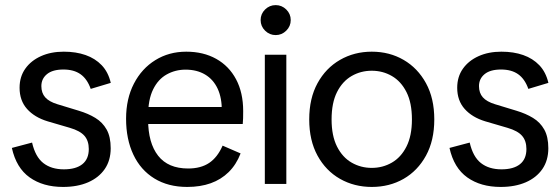

<svg xmlns="http://www.w3.org/2000/svg" viewBox="-20 -727 2215 759"><path d="M229.3 12Q150.2 12 97.3 -25.6Q44.3 -63.2 26.9 -142.2L106.8 -163.4Q119.6 -107.3 151.1 -82.5Q182.7 -57.6 232.5 -57.6Q280 -57.6 305.5 -77.9Q331 -98.3 331 -137.9Q331 -170.3 313.9 -190Q296.8 -209.8 256.1 -221.7L168.2 -247.4Q116.5 -263.1 87 -296.2Q57.4 -329.3 57.4 -380.1Q57.4 -423.7 80 -455.5Q102.5 -487.3 141.9 -505Q181.2 -522.7 232 -522.7Q280.4 -522.7 318.3 -509.4Q356.3 -496.1 382.1 -469.1Q407.9 -442.1 417.9 -399.4L338.6 -375.6Q324.7 -415 298.3 -433.6Q272 -452.2 230.7 -452.2Q188 -452.2 165.8 -434Q143.5 -415.7 143.5 -386.7Q143.5 -359.4 158.7 -342.3Q173.9 -325.1 206.6 -315.1L291.4 -289.3Q328.8 -278.1 357.1 -260.8Q385.4 -243.6 401.5 -215Q417.6 -186.3 417.6 -141Q417.6 -93 394.1 -58.8Q370.6 -24.7 328.3 -6.3Q285.9 12 229.3 12Z M720 12Q644.9 12 590.5 -21.3Q536 -54.7 507.2 -115.7Q478.4 -176.7 478.4 -257.6Q478.4 -336.6 509.4 -396.4Q540.3 -456.1 594.2 -489.4Q648 -522.7 716.4 -522.7Q783.9 -522.7 834.6 -494.4Q885.3 -466.1 913.3 -413.4Q941.3 -360.7 941.3 -288.1Q941.3 -273.3 941 -259.4Q940.7 -245.5 939.6 -236.8H527.9V-303.9H888.8L856.8 -286.4Q857.7 -339.2 840.5 -376.2Q823.3 -413.1 790.7 -432.4Q758.1 -451.7 713.7 -451.7Q673 -451.7 639 -432.7Q605 -413.8 585.3 -373.6Q565.5 -333.4 565.5 -269.4V-254.4Q565.5 -161.9 605.1 -111.4Q644.6 -60.9 723.8 -60.9Q773.8 -60.9 806.8 -82.9Q839.7 -105 860 -151.3L931.1 -120.5Q914 -76.2 884 -46.7Q853.9 -17.2 813 -2.6Q772.1 12 720 12Z M1026.9 0V-510.7H1111.9V0ZM1069.8 -588.3Q1045.6 -588.3 1027.9 -605.8Q1010.3 -623.2 1010.3 -647.7Q1010.3 -672.1 1027.9 -689.5Q1045.6 -706.8 1069.8 -706.8Q1094 -706.8 1111.6 -689.5Q1129.3 -672.1 1129.3 -647.7Q1129.3 -623.2 1111.6 -605.8Q1094 -588.3 1069.8 -588.3Z M1449.6 12Q1380.5 12 1324.2 -19.9Q1268 -51.9 1235.2 -111.8Q1202.4 -171.7 1202.4 -254.9Q1202.4 -338.3 1235.2 -398.1Q1268 -458 1324.2 -490.3Q1380.5 -522.7 1449.6 -522.7Q1519.6 -522.7 1575.4 -490.3Q1631.2 -458 1664 -398.1Q1696.8 -338.3 1696.8 -254.9Q1696.8 -171.7 1664 -111.8Q1631.2 -51.9 1575.4 -19.9Q1519.6 12 1449.6 12ZM1449.6 -63.3Q1493 -63.3 1529.1 -84.2Q1565.3 -105 1586.8 -147.6Q1608.4 -190.1 1608.4 -254.9Q1608.4 -320.5 1586.8 -363.1Q1565.3 -405.6 1529.1 -426.5Q1493 -447.4 1449.6 -447.4Q1406.2 -447.4 1370 -426.5Q1333.8 -405.6 1312.3 -363.1Q1290.8 -320.5 1290.8 -254.9Q1290.8 -190.1 1312.3 -147.6Q1333.8 -105 1370 -84.2Q1406.2 -63.3 1449.6 -63.3Z M1959.3 12Q1880.2 12 1827.3 -25.6Q1774.3 -63.2 1756.9 -142.2L1836.8 -163.4Q1849.6 -107.3 1881.1 -82.5Q1912.7 -57.6 1962.5 -57.6Q2010 -57.6 2035.5 -77.9Q2061 -98.3 2061 -137.9Q2061 -170.3 2043.9 -190Q2026.8 -209.8 1986.1 -221.7L1898.2 -247.4Q1846.5 -263.1 1817 -296.2Q1787.4 -329.3 1787.4 -380.1Q1787.4 -423.7 1810 -455.5Q1832.5 -487.3 1871.9 -505Q1911.2 -522.7 1962 -522.7Q2010.4 -522.7 2048.3 -509.4Q2086.3 -496.1 2112.1 -469.1Q2137.9 -442.1 2147.9 -399.4L2068.6 -375.6Q2054.7 -415 2028.3 -433.6Q2002 -452.2 1960.7 -452.2Q1918 -452.2 1895.8 -434Q1873.5 -415.7 1873.5 -386.7Q1873.5 -359.4 1888.7 -342.3Q1903.9 -325.1 1936.6 -315.1L2021.4 -289.3Q2058.8 -278.1 2087.1 -260.8Q2115.4 -243.6 2131.5 -215Q2147.6 -186.3 2147.6 -141Q2147.6 -93 2124.1 -58.8Q2100.6 -24.7 2058.3 -6.3Q2015.9 12 1959.3 12Z"/></svg>

Font: TikTok Sans Light
Style: Regular
Weight: 300
Version: Version 4.000